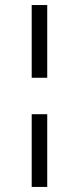

<svg xmlns="http://www.w3.org/2000/svg" viewBox="-20 -615 310 754"><path d="M104.5 -309.6H165.5V-595.2H104.5ZM104.5 119.1H165.5V-166.5H104.5Z"/></svg>

Font: Now SemiBold
Style: Regular
Weight: 600
Designer: Alfredo Marco Pradil
Foundry: Alfredo Marco Pradil
Version: Version 1.200;hotconv 1.0.109;makeotfexe 2.5.65596